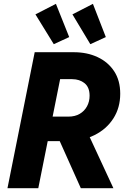

<svg xmlns="http://www.w3.org/2000/svg" viewBox="-20 -996 699 1016"><path d="M188 -249 213.9 -378.9H342.3Q377 -378.9 401.9 -393.6Q426.8 -408.2 440.4 -433.3Q454.1 -458.5 454.1 -489.3Q454.1 -534.2 427.5 -555.7Q400.9 -577.1 361.8 -577.1H244.6L274.4 -719.7H370.6Q440.9 -719.7 496.3 -693.8Q551.8 -668 584 -619.1Q616.2 -570.3 616.2 -500Q616.2 -425.8 579.8 -369.1Q543.5 -312.5 479.5 -280.8Q415.5 -249 334 -249ZM19.5 0 163.6 -719.7H326.7L182.6 0ZM407.7 0 286.1 -271.5 413.6 -358.9 580.1 0ZM264.6 -762.2 167.5 -919.9 275.9 -975.6 346.2 -799.8ZM458 -762.2 363.3 -919.9 471.7 -975.6 540 -799.8Z"/></svg>

Font: Reddit Sans ExtraBold
Style: Italic
Weight: 800
Italic angle: -11.25°
Designer: Stephen Hutchings
Version: Version 1.013